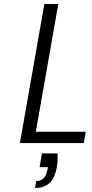

<svg xmlns="http://www.w3.org/2000/svg" viewBox="-20 -719 461 965"><path d="M160 -57H411L401 0H80L203 -699H273ZM269 52Q270 62 270 72Q270 97 266 119Q256 176 228.5 201Q201 226 156 226L162 191Q208 191 218 135L221 121H179L191 52Z"/></svg>

Font: Fz Poppins Light
Style: Italic
Weight: 300
Italic angle: -10°
Designer: Ninad Kale (Devanagari), Jonny Pinhorn (Latin)
Foundry: Indian Type Foundry
Version: Vit hóa bi Vntype.Com & FontZin.Com